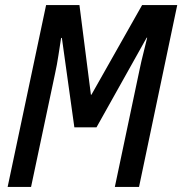

<svg xmlns="http://www.w3.org/2000/svg" viewBox="-20 -734 716 754"><path d="M10 0 161 -714H292L337 -362H339L538 -714H676L526 0H431L528 -460Q535 -494 543.5 -527Q552 -560 558 -586H556L359 -234H272L223 -585H220Q215 -554 209.5 -517Q204 -480 196 -444L102 0Z"/></svg>

Font: Noto Sans Condensed Medium
Style: Italic
Weight: 500
Width: 3
Italic angle: -12°
Designer: Monotype Design Team
Foundry: Monotype Imaging Inc.
Version: Version 2.013; ttfautohint (v1.8.4.7-5d5b)